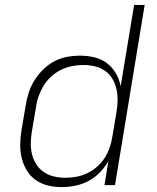

<svg xmlns="http://www.w3.org/2000/svg" viewBox="-20 -755 640 783"><path d="M232 8Q203 8 175.5 1.5Q148 -5 125.5 -21Q103 -37 89 -60.5Q75 -84 68.5 -111Q62 -138 62.5 -167Q63 -196 68 -226L85 -326Q89 -352 97.5 -378Q106 -404 121 -428Q136 -452 156.5 -472Q177 -492 201.5 -505Q226 -518 253 -523Q280 -528 307 -528Q337 -528 365.5 -521Q394 -514 416 -497.5Q438 -481 452.5 -456Q467 -431 472 -403L527 -735H570L449 0H406L422 -98Q408 -73 387 -51.5Q366 -30 340 -16.5Q314 -3 286.5 2.5Q259 8 232 8ZM246 -30Q268 -30 290.5 -34Q313 -38 334.5 -48Q356 -58 375 -74.5Q394 -91 406.5 -110.5Q419 -130 427 -152.5Q435 -175 438 -197L455 -297Q459 -321 459.5 -345Q460 -369 455 -391.5Q450 -414 438.5 -433.5Q427 -453 408.5 -466Q390 -479 367 -484.5Q344 -490 320 -490Q298 -490 274.5 -485.5Q251 -481 229.5 -470.5Q208 -460 189.5 -443.5Q171 -427 158.5 -406.5Q146 -386 138 -364Q130 -342 127 -319L110 -219Q106 -195 105.5 -171.5Q105 -148 110.5 -126Q116 -104 128 -85Q140 -66 158.5 -53.5Q177 -41 199.5 -35.5Q222 -30 246 -30Z"/></svg>

Font: Iosevka Aile Extralight
Style: Italic
Weight: 200
Italic angle: -9°
Designer: Belleve Invis
Foundry: Belleve Invis
Version: Version 31.1.0; ttfautohint (v1.8.4)